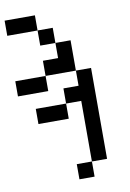

<svg xmlns="http://www.w3.org/2000/svg" viewBox="-93 -826 648 960"><g transform="rotate(-10 231.0 -346.0)"><path d="M0 -769.2H153.8V-692.3H0ZM153.8 -692.3H230.8V-615.4H153.8ZM230.8 -615.4H307.7V-461.5H153.8V-538.5H230.8ZM307.7 -461.5H384.6V0H307.7V-307.7H230.8V-384.6H307.7ZM307.7 0V76.9H230.8V0ZM153.8 -461.5V-384.6H0V-461.5ZM230.8 -307.7V-230.8H76.9V-307.7Z"/></g></svg>

Font: Mintsoda - Lime Green 13x16
Style: Regular
Weight: 400
Designer: Mintsoda-15
Version: Version 1.0